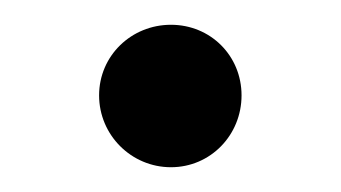

<svg xmlns="http://www.w3.org/2000/svg" viewBox="-20 -135 275 155"><path d="M118 0C150 0 175 -26 175 -58C175 -90 150 -115 118 -115C86 -115 60 -90 60 -58C60 -26 86 0 118 0Z"/></svg>

Font: Space Cowgirl
Style: Regular
Weight: 400
Designer: Valery Marier
Foundry: Valery Marier
Version: Version 1.000;hotconv 1.0.109;makeotfexe 2.5.65596